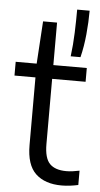

<svg xmlns="http://www.w3.org/2000/svg" viewBox="-57 -843 461 889"><g transform="rotate(5 174.0 -399.0)"><path d="M264 9.5Q186.5 9.5 143.2 -31.2Q100 -72 100 -164V-542.5L112.5 -740H177.5V-175.5Q177.5 -110 202.8 -84.2Q228 -58.5 280 -58.5Q294 -58.5 309 -60.5Q324 -62.5 341 -66V0.5Q323 4.5 303.2 7Q283.5 9.5 264 9.5ZM2.5 -478.5V-542.5H333V-478.5ZM254 -590Q261 -644 263 -700.8Q265 -757.5 265 -808H323Q323 -755.5 317.5 -698Q312 -640.5 299.5 -590Z"/></g></svg>

Font: Encode Sans SemiCondensed
Style: Regular
Weight: 400
Width: 4
Designer: Multiple Designers
Foundry: Impallari Type
Version: Version 3.002